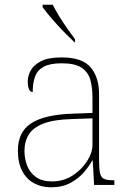

<svg xmlns="http://www.w3.org/2000/svg" viewBox="-20 -786 557 816"><path d="M197 10Q158 10 126 -6.5Q94 -23 75 -58Q56 -93 56 -146Q56 -225 112.5 -262Q169 -299 290 -303L373 -306V-371Q373 -414 364 -446.5Q355 -479 327 -498Q299 -517 242 -517Q193 -517 166 -502.5Q139 -488 129 -460.5Q119 -433 119 -395Q109 -395 103.5 -406Q98 -417 98 -441Q98 -462 110 -485.5Q122 -509 153.5 -525.5Q185 -542 242 -542Q330 -542 365.5 -499.5Q401 -457 401 -386V-110Q401 -73 404.5 -53.5Q408 -34 420 -27Q432 -20 459 -20H466V0H380L374 -104H372Q361 -83 338.5 -56Q316 -29 281 -9.5Q246 10 197 10ZM201 -15Q250 -15 288.5 -40Q327 -65 350 -101Q373 -137 373 -170V-283L287 -280Q209 -278 165 -261Q121 -244 102.5 -214.5Q84 -185 84 -145Q84 -111 95.5 -81.5Q107 -52 133 -33.5Q159 -15 201 -15ZM297 -606Q282 -620 262.5 -639.5Q243 -659 223 -681Q203 -703 186.5 -723Q170 -743 161 -756V-766H204Q215 -744 231.5 -717Q248 -690 266.5 -664Q285 -638 299 -619V-606Z"/></svg>

Font: Noto Serif Bengali Thin
Style: Regular
Weight: 250
Version: Version 2.003